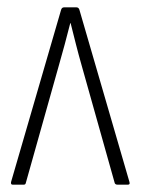

<svg xmlns="http://www.w3.org/2000/svg" viewBox="-20 -502 383 522"><path d="M14 0Q9 0 10 -7L146 -475Q148 -482 154 -482H188Q194 -482 196 -475L332 -7Q334 0 328 0H299Q294 0 292 -4L202 -324Q194 -352 186.5 -381.5Q179 -411 172 -439H171Q164 -411 156 -381.5Q148 -352 140 -324L50 -4Q49 0 45 0Z"/></svg>

Font: Sofia Sans Condensed ExtraLight
Style: Regular
Weight: 250
Version: Version 4.100